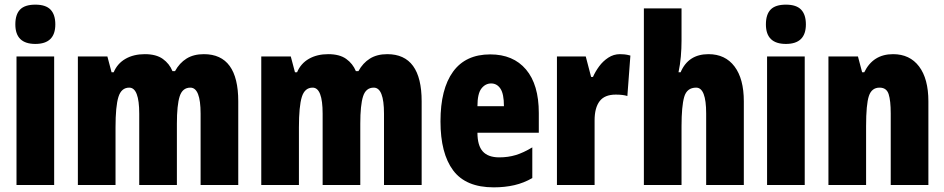

<svg xmlns="http://www.w3.org/2000/svg" viewBox="-20 -796 4063 826"><path d="M132 -776Q177 -776 197.5 -754.5Q218 -733 218 -691Q218 -607 132 -607Q46 -607 46 -691Q46 -734 66.5 -755Q87 -776 132 -776ZM213 -553V0H51V-553Z M857 -563Q1005 -563 1005 -360V0H843V-307Q843 -419 799 -419Q765 -419 753 -381.5Q741 -344 741 -264V0H579V-307Q579 -419 536 -419Q502 -419 489.5 -379Q477 -339 477 -248V0H315V-553H442L460 -485H469Q485 -523 520 -543Q555 -563 603 -563Q652 -563 680.5 -542.5Q709 -522 722 -490H733Q752 -525 782.5 -544Q813 -563 857 -563Z M1646 -563Q1794 -563 1794 -360V0H1632V-307Q1632 -419 1588 -419Q1554 -419 1542 -381.5Q1530 -344 1530 -264V0H1368V-307Q1368 -419 1325 -419Q1291 -419 1278.5 -379Q1266 -339 1266 -248V0H1104V-553H1231L1249 -485H1258Q1274 -523 1309 -543Q1344 -563 1392 -563Q1441 -563 1469.5 -542.5Q1498 -522 1511 -490H1522Q1541 -525 1571.5 -544Q1602 -563 1646 -563Z M2089 -562Q2188 -562 2243 -497Q2298 -432 2298 -310V-225H2034Q2034 -170 2057 -144.5Q2080 -119 2128 -119Q2166 -119 2199 -129Q2232 -139 2270 -162V-30Q2234 -9 2193 0.5Q2152 10 2104 10Q1984 10 1929.5 -63Q1875 -136 1875 -274Q1875 -413 1929 -487.5Q1983 -562 2089 -562ZM2093 -437Q2068 -437 2051 -415Q2034 -393 2034 -339H2148Q2148 -392 2133 -414.5Q2118 -437 2093 -437Z M2647 -563Q2657 -563 2667 -562Q2677 -561 2692 -557L2679 -383Q2660 -389 2629 -389Q2581 -389 2559.5 -360.5Q2538 -332 2538 -278V0H2376V-553H2500L2523 -465H2531Q2541 -488 2557.5 -510.5Q2574 -533 2597 -548Q2620 -563 2647 -563Z M2912 -621Q2912 -587 2909 -552.5Q2906 -518 2899 -485H2908Q2941 -563 3028 -563Q3100 -563 3140 -510Q3180 -457 3180 -360V0H3018V-308Q3018 -419 2975 -419Q2935 -419 2923.5 -379Q2912 -339 2912 -253V0H2750V-760H2912Z M3361 -776Q3406 -776 3426.5 -754.5Q3447 -733 3447 -691Q3447 -607 3361 -607Q3275 -607 3275 -691Q3275 -734 3295.5 -755Q3316 -776 3361 -776ZM3442 -553V0H3280V-553Z M3822 -563Q3894 -563 3934 -510Q3974 -457 3974 -360V0H3812V-308Q3812 -363 3803 -391Q3794 -419 3764 -419Q3730 -419 3718 -383Q3706 -347 3706 -253V0H3544V-553H3671L3689 -485H3698Q3736 -563 3822 -563Z"/></svg>

Font: Noto Sans Khmer UI ExtraCondensed Black
Style: Regular
Weight: 900
Width: 2
Designer: Danh Hong and the Monotype Design Team
Foundry: Monotype Imaging Inc.
Version: Version 2.002; ttfautohint (v1.8.4.7-5d5b)